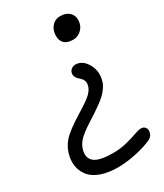

<svg xmlns="http://www.w3.org/2000/svg" viewBox="-261 -587 748 876"><g transform="rotate(-30 112.5 -149.0)"><path d="M209 -391.1Q170.9 -391.1 156.7 -411.6Q142.6 -432.1 148.9 -462.9Q152.8 -483.9 168.5 -499Q184.1 -514.2 209 -514.2Q240.7 -514.2 258.5 -494.9Q276.4 -475.6 270 -442.9Q265.6 -420.9 247.6 -406Q229.5 -391.1 209 -391.1ZM94.2 215.8Q43.9 215.8 7.3 203.1Q-29.3 190.4 -48.1 168.7Q-66.9 147 -73.5 120.4Q-80.1 93.8 -74.2 63Q-66.4 22.5 -40.5 -8.1Q-14.6 -38.6 59.1 -84Q118.2 -119.6 137.7 -138.9Q157.2 -158.2 161.1 -179.2Q163.6 -191.4 160.2 -200.7Q156.7 -210 150.4 -216.3Q144 -222.7 137.5 -228.5Q130.9 -234.4 127 -242.9Q123 -251.5 125 -262.2Q127 -273.4 136.5 -280.8Q146 -288.1 158.2 -288.1Q192.9 -288.1 215.6 -251.7Q238.3 -215.3 230 -172.9Q226.6 -156.2 221.7 -145.5Q216.8 -134.8 202.9 -117.4Q189 -100.1 159.7 -78.4Q130.4 -56.6 84 -27.8Q34.7 3.9 16.1 25.1Q-2.4 46.4 -7.8 73.2Q-14.6 110.4 12.2 129.2Q39.1 147.9 106.9 147.9Q144.5 147.9 178.2 139.4Q211.9 130.9 235.4 122.3Q258.8 113.8 271 113.8Q285.6 113.8 293.2 123.5Q300.8 133.3 297.9 147.9Q294.4 168.9 273.9 178.2Q239.3 194.3 187.7 205.1Q136.2 215.8 94.2 215.8Z"/></g></svg>

Font: Shantell Sans Bouncy
Style: Italic
Weight: 300
Italic angle: -11.31°
Designer: Stephen Nixon, Anya Danilova, Shantell Martin
Foundry: Arrow Type
Version: Version 1.006;[9816181b4]